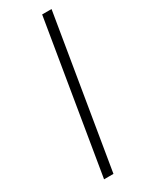

<svg xmlns="http://www.w3.org/2000/svg" viewBox="-193 -766 625 804"><g transform="rotate(-30 119.0 -364.0)"><path d="M217.8 -727.5 97.2 0H51.8L172.4 -727.5Z"/></g></svg>

Font: Inter 20pt ExtraLight
Style: Italic
Weight: 250
Italic angle: -9.3988°
Version: Version 4.001;git-66647c0bb